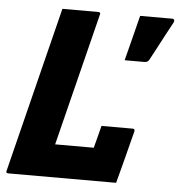

<svg xmlns="http://www.w3.org/2000/svg" viewBox="-51 -748 746 797"><g transform="rotate(5 322.0 -350.0)"><path d="M13 0Q1 0 5 -11Q42 -158 78.5 -305.5Q115 -453 152 -600Q158 -625 164.5 -650Q171 -675 177 -700H326Q338 -700 334 -689L196 -137H357Q363 -159 370 -187Q377 -215 381 -230H511Q521 -230 519 -219Q514 -200 506.5 -171Q499 -142 491 -110Q483 -78 475 -49Q467 -20 462 0ZM635 -699Q641 -699 643 -694.5Q645 -690 642 -684Q623 -649 611 -626.5Q599 -604 587 -581Q575 -558 555 -521Q549 -510 536 -510H453Q463 -549 470 -576.5Q477 -604 484 -631.5Q491 -659 501 -699Z"/></g></svg>

Font: Recursive Mn Lnr St XBd
Style: Italic
Weight: 800
Italic angle: -15°
Monospace: yes
Version: Version 1.079;hotconv 1.0.112;makeotfexe 2.5.65598; ttfautoh